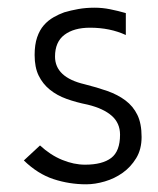

<svg xmlns="http://www.w3.org/2000/svg" viewBox="-20 -475 410 499"><path d="M84 -97Q111 -72 141.5 -59.5Q172 -47 201 -47Q246 -47 269 -64.5Q292 -82 292 -125Q292 -155 270.5 -174Q249 -193 208 -203Q178 -209 153 -218Q128 -227 109.5 -242Q91 -257 80.5 -278.5Q70 -300 70 -332Q70 -359 76.5 -378Q83 -397 94 -409.5Q105 -422 119 -430Q133 -438 147 -443Q164 -448 183.5 -451.5Q203 -455 226 -455Q246 -455 266 -451Q286 -447 307 -441V-384Q266 -403 214 -403Q172 -403 147.5 -384.5Q123 -366 123 -328Q123 -274 200 -256Q232 -248 259 -238.5Q286 -229 306 -214Q326 -199 337 -176.5Q348 -154 348 -119Q348 -87 334 -64Q320 -41 299 -26Q278 -11 252.5 -3.5Q227 4 204 4Q160 4 119 -9.5Q78 -23 42 -58Z"/></svg>

Font: Fundamental  Brigade Scvhlank
Style: Regular
Weight: 100
Designer: Peter Wiegel, original typeface by Arno Drescher 1935
Foundry: Peter Wiegel
Version: Version 0.000 2012 initial release